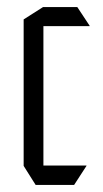

<svg xmlns="http://www.w3.org/2000/svg" viewBox="-20 -524 293 544"><path d="M81 0 47 -54V-55H225V-54L190 0ZM47 -55V-469L102 -504H103V-55ZM103 -450V-504H199L234 -451V-450Z"/></svg>

Font: Foldit Light
Style: Regular
Weight: 300
Version: Version 1.003